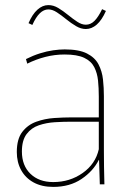

<svg xmlns="http://www.w3.org/2000/svg" viewBox="-20 -724 508 754"><path d="M189 10Q144 10 112 -7.5Q80 -25 63 -56Q46 -87 46 -127Q46 -178 67.5 -206Q89 -234 122.5 -246Q156 -258 192.5 -260.5Q229 -263 259 -263H368V-345Q368 -378 365 -407.5Q362 -437 350 -460.5Q338 -484 310.5 -497Q283 -510 234 -510Q195 -510 158 -500.5Q121 -491 87 -474L82 -492Q110 -506 137 -514.5Q164 -523 189 -526.5Q214 -530 234 -530Q290 -530 321.5 -514Q353 -498 367 -471Q381 -444 384.5 -411.5Q388 -379 388 -346V-134Q388 -106 388.5 -69Q389 -32 390 0H372L369 -96H368Q346 -52 300 -21Q254 10 189 10ZM189 -9Q254 -9 304.5 -44.5Q355 -80 368 -138V-246H256Q228 -246 195 -244Q162 -242 132.5 -232Q103 -222 84.5 -197.5Q66 -173 66 -129Q66 -74 99.5 -41.5Q133 -9 189 -9ZM381 -688 396 -681Q380 -645 360 -627.5Q340 -610 317 -610Q298 -610 278.5 -621.5Q259 -633 240 -648.5Q221 -664 203.5 -675.5Q186 -687 170 -687Q152 -687 136.5 -672Q121 -657 107 -626L92 -633Q107 -668 127 -686Q147 -704 170 -704Q190 -704 209 -692.5Q228 -681 247 -665.5Q266 -650 283.5 -638.5Q301 -627 317 -627Q336 -627 351 -642Q366 -657 381 -688Z"/></svg>

Font: Murecho Thin Thin
Style: Regular
Weight: 250
Version: Version 1.010